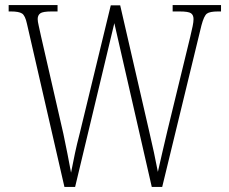

<svg xmlns="http://www.w3.org/2000/svg" viewBox="-20 -734 901 754"><path d="M86 -640Q79 -673 66.5 -681Q54 -689 23 -689H14V-714H206V-689H183Q148 -689 138 -681.5Q128 -674 128 -659Q128 -650 132 -633Q136 -616 141 -592L229 -208Q239 -161 245 -129.5Q251 -98 259 -56Q267 -97 274.5 -132.5Q282 -168 293 -210L415 -713H452L565 -222Q576 -175 584.5 -135.5Q593 -96 600 -59Q607 -91 617 -133.5Q627 -176 637 -219L727 -589Q733 -614 736.5 -631Q740 -648 740 -659Q740 -675 730 -682Q720 -689 685 -689H658V-714H848V-689H836Q804 -689 792.5 -680.5Q781 -672 771 -634L617 0H576L429 -643L275 0H233Z"/></svg>

Font: Noto Serif Ethiopic Condensed ExtraLight
Style: Regular
Weight: 200
Width: 3
Designer: Monotype Design Team
Foundry: Monotype Imaging Inc.
Version: Version 2.102; ttfautohint (v1.8.4.7-5d5b)